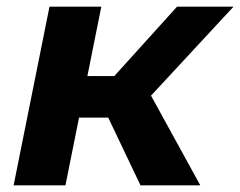

<svg xmlns="http://www.w3.org/2000/svg" viewBox="-20 -558 723 578"><path d="M403 0 281 -256 410 -315 583 0ZM21 0 129 -538H285L177 0ZM173 -204 196 -329H385L361 -204ZM416 -250 269 -268 513 -538H683Z"/></svg>

Font: MOST Montserrat
Style: Bold Italic
Weight: 700
Italic angle: -11.3°
Designer: Julieta Ulanovsky
Foundry: Julieta Ulanovsky
Version: Version 8.000;March 11, 2024;FontCreator 15.0.0.2926 64-bit